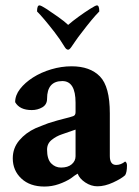

<svg xmlns="http://www.w3.org/2000/svg" viewBox="-20 -684 515 711"><path d="M144.5 6.8Q90.8 6.8 59.1 -22.9Q27.3 -52.7 27.3 -97.7Q27.3 -135.7 51.3 -164.1Q75.2 -192.4 111.3 -209Q125 -214.8 136.7 -219.2Q148.4 -223.6 158.2 -227.5Q195.3 -239.3 217.8 -244.6Q240.2 -250 251 -253.9Q259.8 -256.8 259.8 -268.6V-303.7Q259.8 -383.8 210.9 -383.8Q154.3 -383.8 154.3 -318.4Q154.3 -296.9 136.7 -286.6Q119.1 -276.4 97.7 -276.4Q52.7 -276.4 36.1 -305.7Q36.1 -331.1 54.2 -354.5Q72.3 -377.9 102.1 -397Q131.8 -416 169.4 -427.2Q207 -438.5 245.1 -438.5Q313.5 -438.5 350.1 -400.9Q386.7 -363.3 386.7 -264.6V-106.4Q386.7 -73.2 410.2 -73.2Q427.7 -73.2 443.4 -85.9Q450.2 -82 450.2 -71.3Q450.2 -45.9 443.4 -35.2Q429.7 -22.5 398.9 -8.3Q368.2 5.9 340.8 5.9Q317.4 5.9 295.9 -8.3Q274.4 -22.5 267.6 -41Q266.6 -41 256.8 -34.2Q247.1 -27.3 242.2 -23.4Q222.7 -10.7 197.3 -2Q171.9 6.8 144.5 6.8ZM206.1 -63.5Q231.4 -63.5 245.6 -75.7Q259.8 -87.9 259.8 -105.5V-204.1L209 -186.5Q188.5 -179.7 171.4 -166Q154.3 -152.3 154.3 -129.9Q154.3 -94.7 169.4 -79.1Q184.6 -63.5 206.1 -63.5ZM232.4 -500Q225.6 -500 219.7 -509.8Q202.1 -539.1 181.6 -565.4Q140.6 -618.2 117.2 -641.6Q117.2 -664.1 126 -664.1Q131.8 -664.1 151.4 -651.4Q170.9 -638.7 194.3 -622.1Q217.8 -605.5 232.4 -591.8Q248 -605.5 271 -622.1Q293.9 -638.7 314 -651.4Q334 -664.1 338.9 -664.1Q347.7 -664.1 347.7 -641.6Q335 -628.9 318.4 -608.9Q301.8 -588.9 280.3 -560.5Q275.4 -553.7 269.5 -546.4Q263.7 -539.1 258.8 -531.2L244.1 -509.8Q237.3 -500 232.4 -500Z"/></svg>

Font: Crimson Text
Style: Bold
Weight: 700
Designer: Sebastian Kosch
Foundry: Sebastian Kosch
Version: Version 1.100